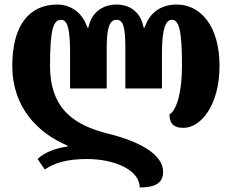

<svg xmlns="http://www.w3.org/2000/svg" viewBox="-20 -570 1019 844"><path d="M757 -550C690 -550 638 -517 616 -449H611C599 -517 551 -550 492 -550C434 -550 381 -517 369 -449H364C342 -517 288 -550 232 -550C108 -550 34 -458 34 -281C34 -98 146 15 277 70V74C225 81 175 100 145 129L177 175C221 144 281 129 363 129C481 129 594 176 594 254C654 254 697 240 697 185C697 108 591 51 457 18C312 -18 200 -86 200 -281C200 -441 214 -483 249 -483C277 -483 288 -441 288 -340V-181H449V-360C449 -456 465 -483 492 -483C520 -483 531 -456 531 -360V-181H692V-340C692 -441 708 -483 735 -483C766 -483 780 -441 780 -280C780 -169 758 -86 725 -67C725 -34 737 -8 786 -8C865 -8 945 -111 945 -280C945 -458 860 -550 757 -550Z"/></svg>

Font: Noto Serif Georgian ExtraCondensed Black
Style: Regular
Weight: 900
Width: 2
Designer: Monotype Design Team, Akaki Razmadze
Foundry: Google LLC
Version: Version 2.003